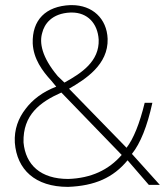

<svg xmlns="http://www.w3.org/2000/svg" viewBox="-20 -731 651 751"><path d="M496 -129C529 -170 556 -237 576 -329H546C526 -247 502 -188 475 -153L250 -384C314 -421 404 -478 401 -579C398 -659 341 -711 261 -711H255C159 -707 105 -653 108 -561C111 -501 145 -454 181 -415L200 -392C147 -372 107 -341 80 -305C52 -269 35 -225 38 -173C46 -68 117 0 246 0C351 -4 423 -36 479 -104L562 -8H605ZM206 -433C142 -509 134 -565 145 -602C153 -636 182 -679 256 -682H261C322 -682 362 -640 366 -576C369 -491 299 -445 232 -408ZM456 -125C405 -66 336 -34 247 -31C139 -31 80 -86 72 -174C69 -282 137 -332 220 -369Z"/></svg>

Font: SSpoqa Han Sans Neo Thin
Style: Regular
Weight: 100
Designer: [Spoqa Han Sans Neo] Dong-huui Kim  Younghwa Kang  Yujin Lee  [Noto Sans] Ryoko NISHIZUKA  (kana & ideographs); Paul D. 
Foundry: Spoqa (http://www.spoqa-han-sans.com)
Version: Version 1.000